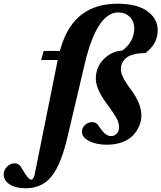

<svg xmlns="http://www.w3.org/2000/svg" viewBox="-114 -762 861 1024"><path d="M-94.2 168Q-94.2 144.5 -76.2 126.7Q-58.1 108.9 -34.2 108.9Q-23.9 108.9 -15.9 114.5Q-7.8 120.1 -4.6 124.5Q-1.5 128.9 4.9 140.1Q36.6 195.8 51.8 195.8Q64.9 195.8 70.8 168.9L193.8 -441.9H105L119.1 -490.2H205.1L211.9 -512.2Q281.7 -742.2 512.2 -742.2Q617.7 -742.2 672.4 -701.9Q727.1 -661.6 727.1 -601.1Q727.1 -527.3 661.1 -479Q628.4 -479 603.5 -472.9Q578.6 -466.8 565.2 -457.8Q551.8 -448.7 543.7 -436.3Q535.6 -423.8 533.2 -413.6Q530.8 -403.3 530.8 -392.1Q530.8 -384.3 532.5 -376Q534.2 -367.7 538.8 -357.9Q543.5 -348.1 546.4 -341.6Q549.3 -335 556.9 -323.7Q564.5 -312.5 566.7 -308.8Q568.8 -305.2 577.6 -293.2Q586.4 -281.2 586.9 -280.8Q640.1 -207 640.1 -147Q640.1 -119.1 629.6 -92.8Q619.1 -66.4 598.1 -42.7Q577.1 -19 540.3 -4.6Q503.4 9.8 456.1 9.8Q398.9 9.8 361.1 -10Q323.2 -29.8 323.2 -58.1Q322.8 -80.6 339.4 -95.7Q356 -110.8 377.9 -110.8Q399.4 -110.8 412.1 -90.8Q432.1 -60.5 447 -48.3Q461.9 -36.1 478 -36.1Q496.1 -36.1 508.5 -49.1Q521 -62 521 -84Q521 -107.9 506.3 -133.8Q491.7 -159.7 460.9 -201.7Q459 -203.6 458 -204.8Q457 -206.1 455.6 -208.3Q454.1 -210.4 453.1 -211.9Q397 -288.6 397 -341.8Q397 -403.8 439.2 -446.5Q481.4 -489.3 539.1 -492.2Q602.1 -541.5 602.1 -610.8Q602.1 -647.9 577.9 -671.9Q553.7 -695.8 517.1 -695.8Q403.8 -695.8 338.9 -425.8L245.1 -27.8Q212.4 111.8 163.1 176Q113.8 240.2 25.9 242.2Q-30.3 242.2 -62.3 221.4Q-94.2 200.7 -94.2 168Z"/></svg>

Font: Linguistics Pro
Style: Bold Italic
Weight: 700
Italic angle: -12°
Designer: Stefan Peev, Context Ltd
Foundry: Stefan Peev, Context Ltd
Version: Version 001.000